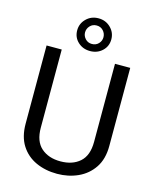

<svg xmlns="http://www.w3.org/2000/svg" viewBox="-137 -1039 923 1141"><g transform="rotate(15 324.0 -468.5)"><path d="M489.3 -710.9H583V-230Q583 -149.9 547.4 -96.7Q511.7 -43.5 452.9 -16.8Q394 9.8 325.2 9.8Q252.9 9.8 194.6 -16.8Q136.2 -43.5 102.3 -96.7Q68.4 -149.9 68.4 -230V-710.9H161.6V-230Q161.6 -146.5 206.8 -106.7Q252 -66.9 325.2 -66.9Q399.4 -66.9 444.3 -106.7Q489.3 -146.5 489.3 -230ZM220.7 -845.2Q220.7 -887.2 251 -917Q281.2 -946.8 325.7 -946.8Q370.1 -946.8 400.4 -917Q430.7 -887.2 430.7 -845.2Q430.7 -802.2 400.4 -773.9Q370.1 -745.6 325.7 -745.6Q281.2 -745.6 251 -773.9Q220.7 -802.2 220.7 -845.2ZM269 -845.2Q269 -823.7 284.9 -806.4Q300.8 -789.1 325.7 -789.1Q350.6 -789.1 366.5 -805.9Q382.3 -822.8 382.3 -845.2Q382.3 -868.2 366.5 -885.5Q350.6 -902.8 325.7 -902.8Q300.8 -902.8 284.9 -885.5Q269 -868.2 269 -845.2Z"/></g></svg>

Font: Vazirmatn UI FD
Style: Regular
Weight: 400
Designer: Saber Rastikerdar
Foundry: Saber Rastikerdar
Version: Version 33.003